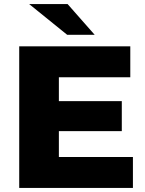

<svg xmlns="http://www.w3.org/2000/svg" viewBox="-20 -929 715 949"><path d="M257 -429H582V-281H257ZM271 -153H637V0H75V-700H624V-547H271ZM312 -757 124 -909H314L448 -757Z"/></svg>

Font: MOST Montserrat ExtraBold
Style: Regular
Weight: 800
Designer: Julieta Ulanovsky
Foundry: Julieta Ulanovsky
Version: Version 8.000;March 11, 2024;FontCreator 15.0.0.2926 64-bit